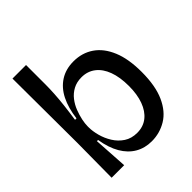

<svg xmlns="http://www.w3.org/2000/svg" viewBox="-194 -799 931 931"><g transform="rotate(-45 272.0 -333.5)"><path d="M308 13Q261 13 224 -8.5Q187 -30 162.5 -72Q138 -114 128 -176H120L131 0H45L47 -237L45 -680H138V-546Q138 -518 136 -484Q134 -450 129.5 -410.5Q125 -371 118 -324H128Q136 -388 159 -434Q182 -480 221 -505Q260 -530 313 -530Q372 -530 416.5 -499.5Q461 -469 486 -409Q511 -349 511 -260Q511 -164 483.5 -103.5Q456 -43 409.5 -15Q363 13 308 13ZM287 -66Q329 -66 358.5 -89.5Q388 -113 403.5 -155.5Q419 -198 419 -255Q419 -316 403 -359Q387 -402 357 -425Q327 -448 286 -448Q253 -448 228 -434.5Q203 -421 186 -399Q169 -377 159 -351Q149 -325 144 -301Q139 -277 139 -259V-251Q139 -225 147.5 -193Q156 -161 174 -132Q192 -103 220 -84.5Q248 -66 287 -66Z"/></g></svg>

Font: Bricolage Grotesque 96pt
Style: Regular
Weight: 400
Version: Version 1.001;gftools[0.9.33.dev8+g029e19f]